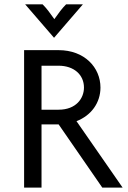

<svg xmlns="http://www.w3.org/2000/svg" viewBox="-20 -853 582 873"><path d="M225.7 -681.2 356.9 -833.3H280.6C261.1 -813.9 247.2 -794.4 227.1 -766C206.9 -794.4 193.1 -813.9 173.6 -833.3H94.4ZM89.6 0H168.8V-287.5H246.5L445.1 0H537.5L327.8 -302.1C395.1 -327.8 436.8 -386.1 436.8 -454.9C436.8 -546.5 363.9 -625 246.5 -625H89.6ZM168.8 -354.2V-554.2H246.5C316 -554.2 361.8 -513.2 361.8 -454.9C361.8 -406.2 326.4 -354.2 246.5 -354.2Z"/></svg>

Font: Afacad
Style: Regular
Weight: 400
Designer: Kristian Moeller
Foundry: Dicotype
Version: Version 1.000